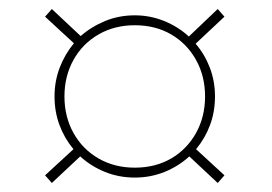

<svg xmlns="http://www.w3.org/2000/svg" viewBox="-20 -516 603 426"><path d="M95 -110 80 -127 143 -185Q123 -209 112 -238.5Q101 -268 101 -302Q101 -336 112.5 -366Q124 -396 144 -420L80 -479L95 -496L159 -436Q183 -457 213.5 -469.5Q244 -482 279 -482Q313 -482 344 -469.5Q375 -457 399 -435L463 -496L478 -479L414 -419Q434 -396 445.5 -366Q457 -336 457 -302Q457 -268 446 -238.5Q435 -209 415 -185L478 -127L463 -110L400 -169Q376 -147 345 -134.5Q314 -122 279 -122Q244 -122 213 -134.5Q182 -147 158 -169ZM279 -144Q325 -144 360 -164.5Q395 -185 415 -221Q435 -257 435 -302Q435 -347 415 -383Q395 -419 360 -439.5Q325 -460 279 -460Q234 -460 198.5 -439.5Q163 -419 143 -383Q123 -347 123 -302Q123 -257 143 -221Q163 -185 198.5 -164.5Q234 -144 279 -144Z"/></svg>

Font: Lexend Thin
Style: Regular
Weight: 100
Designer: Bonnie Shaver-Troup, Thomas Jockin
Foundry: Lexend
Version: Version 1.007; ttfautohint (v1.8.3)